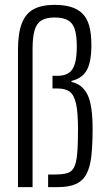

<svg xmlns="http://www.w3.org/2000/svg" viewBox="-20 -770 444 790"><path d="M54 0V-565Q54 -634 70 -674.5Q86 -715 119 -732.5Q152 -750 205 -750Q243 -750 271.5 -741.5Q300 -733 319 -714.5Q338 -696 347 -664Q356 -632 356 -584Q356 -514 336.5 -480.5Q317 -447 274 -437V-433Q319 -423 340 -380.5Q361 -338 361 -241Q361 -175 356 -129Q351 -83 336 -54.5Q321 -26 292.5 -13Q264 0 216 0H178V-52H206Q237 -52 256 -57.5Q275 -63 284.5 -81Q294 -99 297.5 -136.5Q301 -174 301 -237Q301 -307 293 -343Q285 -379 267 -392.5Q249 -406 216 -406H196V-458H216Q245 -458 262.5 -469.5Q280 -481 288 -507.5Q296 -534 296 -579Q296 -624 287.5 -650Q279 -676 259 -687Q239 -698 205 -698Q170 -698 150 -685.5Q130 -673 122 -644.5Q114 -616 114 -568V0Z"/></svg>

Font: Saira ExtraCondensed
Style: Regular
Weight: 400
Width: 2
Designer: Hector Gatti with collaboration of the Omnibus-Type team
Foundry: Omnibus-Type
Version: Version 1.101